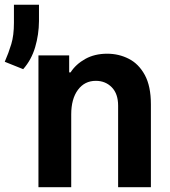

<svg xmlns="http://www.w3.org/2000/svg" viewBox="-101 -775 704 795"><path d="M193.9 -301.1V0H58.2V-545.5H185.4V-475.1H191.1Q213.1 -509.2 252 -530.9Q290.8 -552.6 343 -552.6Q391 -552.6 432.2 -531.6Q473.4 -510.7 498.6 -464.5Q523.8 -418.3 523.8 -343V0H388.1V-337.4Q388.1 -386.7 361.9 -413.5Q335.6 -440.3 295.8 -440.3Q249.3 -440.3 221.6 -402.9Q193.9 -365.4 193.9 -301.1ZM60.4 -755.3V-687.5Q60 -632.1 44.6 -579.7Q29.1 -527.3 -5 -488.6L-81.3 -519.2Q-65.3 -555.8 -54.3 -592.2Q-43.3 -628.6 -43.3 -680.4V-755.3Z"/></svg>

Font: Interface
Style: Bold
Weight: 700
Designer: Rasmus Andersson
Foundry: rsms
Version: Version 1.8